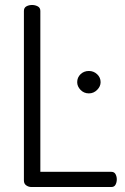

<svg xmlns="http://www.w3.org/2000/svg" viewBox="-20 -751 503 771"><path d="M106 0Q95 0 85.5 -6.5Q76 -13 76 -26V-707Q76 -720 86 -725.5Q96 -731 109 -731Q121 -731 131.5 -725.5Q142 -720 142 -707V-61H427Q439 -61 444 -51.5Q449 -42 449 -31Q449 -19 444 -9.5Q439 0 427 0ZM337 -376Q317 -376 303.5 -390Q290 -404 290 -421Q290 -440 303.5 -453Q317 -466 337 -466Q356 -466 370 -453Q384 -440 384 -421Q384 -404 370 -390Q356 -376 337 -376Z"/></svg>

Font: Dosis ExtraLight
Style: Regular
Weight: 400
Version: Version 3.001; ttfautohint (v1.8.2)